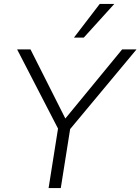

<svg xmlns="http://www.w3.org/2000/svg" viewBox="-20 -956 714 976"><path d="M227 0 279 -328 286 -281 67 -705H135L319 -340H301L601 -705H674L320 -280L341 -328L289 0ZM356 -765 487 -936H561L406 -765Z"/></svg>

Font: Mulish ExtraLight Light
Style: Italic
Weight: 300
Italic angle: -9°
Version: Version 3.603